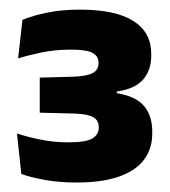

<svg xmlns="http://www.w3.org/2000/svg" viewBox="-20 -731 352 397"><path d="M137.9 -353.6Q102.8 -353.6 72.7 -359Q42.6 -364.5 24.1 -371.3L15.1 -455Q36.8 -447.8 64.1 -442.3Q91.4 -436.7 121.1 -436.7Q158.4 -436.7 171.3 -444.9Q184.2 -453.1 184.2 -466.5V-468.3Q184.2 -474.8 181.6 -479.9Q179.1 -484.9 173.5 -488.3Q167.8 -491.7 158.3 -493.7Q148.7 -495.7 134.1 -496.2L62.2 -498V-570.5L131 -572.4Q159.6 -573.4 171.6 -579.9Q183.7 -586.3 183.7 -600.1V-601.7Q183.7 -614.9 171.2 -621.7Q158.8 -628.4 127 -628.4Q93.9 -628.4 65.4 -622.4Q36.9 -616.4 17.5 -610.3L26.4 -689.9Q48 -698.9 78.1 -705Q108.2 -711.1 144.7 -711.1Q218.8 -711.1 255.7 -687.7Q292.7 -664.2 292.7 -619.9V-615.7Q292.7 -585.5 275.6 -566.2Q258.6 -547 221.6 -541.8V-529.6L214.9 -539.3Q257.9 -533.8 276.4 -513.5Q294.8 -493.1 294.8 -459V-454.1Q294.8 -423.7 277.9 -401Q261 -378.2 226.1 -365.9Q191.2 -353.6 137.9 -353.6Z"/></svg>

Font: Anek Bangla Medium
Style: Regular
Weight: 500
Designer: Sulekha Rajkumar (Bangla), Yesha Goshar (Latin)
Foundry: Ek Type
Version: Version 1.003